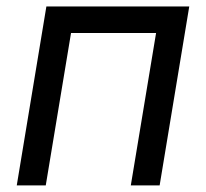

<svg xmlns="http://www.w3.org/2000/svg" viewBox="-20 -562 624 582"><path d="M553.7 -542.5 463.9 0H376.5L453.1 -461.9H195.3L118.7 0H30.8L120.6 -542.5Z"/></svg>

Font: Inter 16pt
Style: Italic
Weight: 400
Italic angle: -9.3988°
Version: Version 4.001;git-66647c0bb